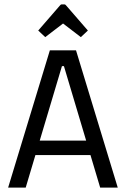

<svg xmlns="http://www.w3.org/2000/svg" viewBox="-20 -854 573 874"><path d="M17 0 207 -625H326L516 0H436L271 -553H262L97 0ZM104 -148V-214H431V-148ZM186 -685 154 -715 252 -828Q256 -834 261 -834H273Q278 -834 282 -828L380 -715L348 -685L267 -747Z"/></svg>

Font: Changa Light
Style: Regular
Weight: 300
Designer: Eduardo Rodriguez Tunni
Foundry: Eduardo Rodriguez Tunni
Version: Version 3.002; ttfautohint (v1.8.2)